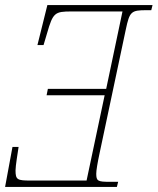

<svg xmlns="http://www.w3.org/2000/svg" viewBox="-30 -735 619 754"><path d="M-10 -1H429L434 -21H401C354 -21 348 -24 348 -53C348 -66 353 -96 361 -133L464 -619C479 -690 485 -695 546 -695H564L569 -715H156L117 -558H141L155 -605C178 -685 185 -690 251 -690H451L387 -386H158L153 -361H381L310 -26H90C38 -26 31 -29 31 -66C31 -84 40 -137 43 -158H19Z"/></svg>

Font: Noto Serif SemiCondensed Thin
Style: Italic
Weight: 100
Width: 4
Italic angle: -12°
Designer: Monotype Design Team
Foundry: Monotype Imaging Inc.
Version: Version 2.013